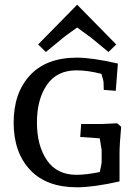

<svg xmlns="http://www.w3.org/2000/svg" viewBox="-20 -785 585 816"><path d="M307 -540Q371 -540 481 -515L472 -399L421 -403L420 -437Q420 -442 411 -471Q354 -486 305 -486Q222 -486 179.5 -424.5Q137 -363 137 -264.5Q137 -166 179.5 -104Q222 -42 305 -42Q347 -42 404 -54Q412 -88 412 -96V-147L404 -197L321 -203L325 -258H412L478 -261L495 -246Q488 -171 488 -133V-14Q378 11 307 11Q177 11 107.5 -63.5Q38 -138 38 -264Q38 -390 107.5 -465Q177 -540 307 -540ZM308 -765 474 -596 441 -564 367 -625 308 -668Q298 -661 283.5 -650.5Q269 -640 260.5 -634Q252 -628 249 -625L175 -564L142 -596Z"/></svg>

Font: Andada SC
Style: Regular
Weight: 400
Designer: Carolina Giovagnoli
Foundry: Carolina Giovagnoli
Version: Version 1.003